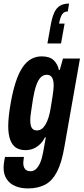

<svg xmlns="http://www.w3.org/2000/svg" viewBox="-40 -854 467 1073"><path d="M116 199Q77 199 46.5 186.5Q16 174 -2 148Q-20 122 -20 83Q-20 75 -18.5 61Q-17 47 -12 23H94Q93 32 91.5 40.5Q90 49 90 56Q90 71 94.5 81.5Q99 92 108 97.5Q117 103 130 103Q148 103 161.5 90.5Q175 78 185 54.5Q195 31 201 -3Q205 -24 208.5 -44.5Q212 -65 216 -86H211Q200 -64 183.5 -48Q167 -32 147 -23.5Q127 -15 103 -15Q70 -15 49 -29Q28 -43 17 -73Q6 -103 6 -149Q6 -175 9.5 -207.5Q13 -240 20 -279Q44 -415 85.5 -477Q127 -539 193 -539Q238 -539 260.5 -517Q283 -495 289 -463H294L312 -527H407L320 -34Q305 55 278.5 106Q252 157 212 178Q172 199 116 199ZM166 -125Q180 -125 192 -133Q204 -141 214 -157.5Q224 -174 232 -200Q240 -226 245 -261Q251 -296 254 -317.5Q257 -339 258.5 -352.5Q260 -366 260 -376Q260 -396 256 -409Q252 -422 243.5 -429Q235 -436 221 -436Q202 -436 187.5 -421.5Q173 -407 162.5 -377Q152 -347 144 -299Q139 -264 135.5 -242Q132 -220 130.5 -206.5Q129 -193 129 -183Q129 -163 133 -150Q137 -137 145.5 -131Q154 -125 166 -125ZM346 -834 339 -790Q319 -790 308 -775Q297 -760 290 -722H321L301 -611H225L242 -706Q250 -754 262.5 -782Q275 -810 295.5 -822Q316 -834 346 -834Z"/></svg>

Font: Archivo ExtraCondensed
Style: Bold Italic
Weight: 700
Width: 2
Italic angle: -10°
Designer: Hector Gatti
Foundry: Omnibus-Type
Version: Version 2.001